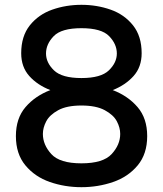

<svg xmlns="http://www.w3.org/2000/svg" viewBox="-20 -765 677 797"><path d="M591 -200Q591 -126 551.5 -78.5Q512 -31 449.5 -9.5Q387 12 318 12Q249 12 187 -9.5Q125 -31 85.5 -78.5Q46 -126 46 -200Q46 -274 86 -320.5Q126 -367 189 -391Q135 -412 101.5 -449.5Q68 -487 68 -544Q68 -615 104 -660Q140 -705 197 -725Q254 -745 318 -745Q382 -745 439 -725Q496 -705 532 -660Q568 -615 568 -544Q568 -487 534.5 -449.5Q501 -412 448 -391Q511 -367 551 -320.5Q591 -274 591 -200ZM171 -543Q171 -505 204 -473Q237 -441 318 -441Q399 -441 432 -473Q465 -505 465 -543Q465 -582 433 -615Q401 -648 318 -648Q235 -648 203 -615Q171 -582 171 -543ZM479 -209Q479 -235 465 -261.5Q451 -288 415 -307.5Q379 -327 318 -327Q257 -327 221.5 -307.5Q186 -288 172 -261.5Q158 -235 158 -209Q158 -164 193 -125.5Q228 -87 318 -87Q408 -87 443.5 -125.5Q479 -164 479 -209Z"/></svg>

Font: Shippori Antique
Style: Regular
Weight: 400
Designer: FONTDASU
Foundry: FONTDASU / Google Inc. / but / Adobe
Version: Version 2.001